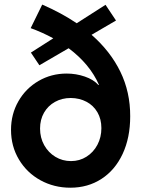

<svg xmlns="http://www.w3.org/2000/svg" viewBox="-20 -832 631 859"><path d="M29.3 -251Q29.3 -321.3 62.3 -378.9Q95.2 -436.5 152.3 -469.7Q209.5 -502.9 278.3 -502.9Q320.3 -502.9 359.4 -489.5Q398.4 -476.1 419.9 -452.1H422.9Q382.3 -544.9 287.1 -616.2L156.2 -540L118.2 -596.7L218.3 -660.6Q169.9 -687 117.2 -706.1L168.9 -811.5Q254.4 -774.4 323.2 -728L452.1 -810.5L499 -740.2L389.6 -676.3Q473.6 -603 518.3 -511.5Q563 -419.9 562.5 -311.5Q562.5 -215.8 528.6 -143.3Q494.6 -70.8 433.8 -31.5Q373 7.8 294.9 7.8Q221.7 7.8 160.9 -25.6Q100.1 -59.1 64.7 -118.4Q29.3 -177.7 29.3 -251ZM433.6 -258.8Q433.6 -299.3 415.8 -329.8Q397.9 -360.4 366.9 -376.7Q335.9 -393.1 296.9 -393.6Q257.3 -393.6 226.1 -376.2Q194.8 -358.9 177 -327.9Q159.2 -296.9 159.2 -256.8Q159.2 -215.8 177.7 -182.6Q196.3 -149.4 227.8 -130.4Q259.3 -111.3 297.9 -111.3Q335.9 -111.3 366.9 -130.9Q397.9 -150.4 415.8 -184.1Q433.6 -217.8 433.6 -258.8Z"/></svg>

Font: Reddit Sans Fudge
Style: Bold
Weight: 700
Designer: Stephen Hutchings
Foundry: Reddit
Version: Version 1.013